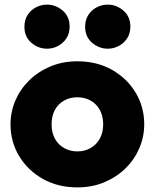

<svg xmlns="http://www.w3.org/2000/svg" viewBox="-20 -795 669 830"><path d="M314.5 15Q229.5 15 164.2 -22.2Q99 -59.5 62.2 -121.2Q25.5 -183 25.5 -257.5Q25.5 -311.5 46.5 -360.5Q67.5 -409.5 106.2 -447.5Q145 -485.5 198 -507.8Q251 -530 314.5 -530Q399.5 -530 464.8 -492.8Q530 -455.5 566.8 -393.8Q603.5 -332 603.5 -257.5Q603.5 -204 582.5 -154.8Q561.5 -105.5 522.8 -67.5Q484 -29.5 431.2 -7.2Q378.5 15 314.5 15ZM314.5 -140.5Q346 -140.5 371.2 -154.8Q396.5 -169 411.2 -195.2Q426 -221.5 426 -257.5Q426 -293.5 411.5 -319.8Q397 -346 371.8 -360.2Q346.5 -374.5 314.5 -374.5Q282.5 -374.5 257 -360.2Q231.5 -346 217.2 -319.8Q203 -293.5 203 -257.5Q203 -221.5 217.5 -195.2Q232 -169 257.5 -154.8Q283 -140.5 314.5 -140.5ZM183.5 -584.5Q145.5 -584.5 115.5 -610.2Q85.5 -636 85.5 -679.5Q85.5 -709 99.5 -730.5Q113.5 -752 135.8 -763.5Q158 -775 183.5 -775Q221 -775 251 -749.2Q281 -723.5 281 -679.5Q281 -650.5 267 -629.2Q253 -608 230.8 -596.2Q208.5 -584.5 183.5 -584.5ZM446 -584.5Q408 -584.5 378 -610.2Q348 -636 348 -679.5Q348 -709 362 -730.5Q376 -752 398.2 -763.5Q420.5 -775 446 -775Q483.5 -775 513.5 -749.2Q543.5 -723.5 543.5 -679.5Q543.5 -650.5 529.5 -629.2Q515.5 -608 493.2 -596.2Q471 -584.5 446 -584.5Z"/></svg>

Font: Geologica Cursive ExtraBold
Style: Regular
Weight: 800
Designer: Sindre Bremnes, Frode Helland
Foundry: Monokrom Skriftforlag AS
Version: Version 1.010;gftools[0.9.28]